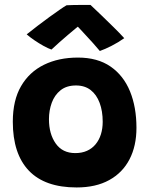

<svg xmlns="http://www.w3.org/2000/svg" viewBox="-20 -772 626 802"><path d="M300 11Q167.5 11 100.5 -59.2Q33.5 -129.5 33.5 -263.5Q33.5 -353 68 -412.2Q102.5 -471.5 163.8 -501.5Q225 -531.5 305.5 -531.5Q387.5 -531.5 441.8 -494Q496 -456.5 523 -390.5Q550 -324.5 550 -238Q550 -162.5 521 -106.5Q492 -50.5 436.2 -19.8Q380.5 11 300 11ZM294.5 -132.5Q322 -132.5 343.2 -142Q364.5 -151.5 379.2 -169.2Q394 -187 401.5 -211Q409 -235 409 -263.5Q409 -308 396.2 -342.2Q383.5 -376.5 358.8 -395.8Q334 -415 297.5 -415Q258 -415 233 -395Q208 -375 196.2 -342.8Q184.5 -310.5 184.5 -274Q184.5 -212.5 212.8 -172.5Q241 -132.5 294.5 -132.5ZM358 -751.5Q377.5 -733.5 403.2 -708.5Q429 -683.5 454.8 -658.2Q480.5 -633 499 -612.5Q473.5 -594.5 446 -580.5Q418.5 -566.5 397 -559Q384 -575 368.5 -592Q353 -609 338.2 -625Q323.5 -641 312.8 -652.5Q302 -664 299 -667H313Q308 -663 294.5 -652Q281 -641 263.5 -626Q246 -611 227.8 -595Q209.5 -579 195 -565Q181.5 -569.5 162 -580.2Q142.5 -591 123.5 -604Q104.5 -617 91.5 -628.5Q114 -646.5 138.5 -665.2Q163 -684 186.5 -701Q210 -718 228.8 -731Q247.5 -744 258 -750Q266.5 -750.5 286.2 -751Q306 -751.5 326.8 -751.5Q347.5 -751.5 358 -751.5Z"/></svg>

Font: Grandstander Thin
Style: Bold
Weight: 700
Version: Version 1.200